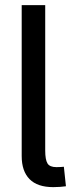

<svg xmlns="http://www.w3.org/2000/svg" viewBox="-20 -748 286 769"><path d="M193.4 1.5Q129.9 1.5 98.4 -30.5Q66.9 -62.5 66.9 -123V-727.5H161.1V-145Q161.1 -108.4 170.2 -93.5Q179.2 -78.6 206.1 -78.6Q215.8 -78.6 222.7 -79.1Q229.5 -79.6 235.8 -80.1L244.1 -2Q233.9 -0.5 220.7 0.5Q207.5 1.5 193.4 1.5Z"/></svg>

Font: Inter Cardless Tabular
Style: Regular
Weight: 400
Designer: Rasmus Andersson
Foundry: rsms
Version: Version 4.000;git-4fc901f